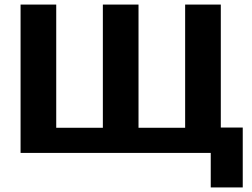

<svg xmlns="http://www.w3.org/2000/svg" viewBox="-20 -669 1104 840"><path d="M902 0H70V-649H226V-110H430V-649H586V-110H790V-649H946V-111H1042V151H902Z"/></svg>

Font: Play
Style: Bold
Weight: 700
Designer: Jonas Hecksher (Cyrillic expansion: Cyreal)
Foundry: Jonas Hecksher, Playtype, e-types AS
Version: Version 2.101; ttfautohint (v1.5.65-e2d9)